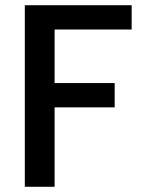

<svg xmlns="http://www.w3.org/2000/svg" viewBox="-20 -715 555 735"><path d="M484 -695V-602H189V-397H419V-304H189V0H75V-695Z"/></svg>

Font: A Bank Premium Med
Style: Regular
Weight: 500
Designer: Ninad Kale (Devanagari), Jonny Pinhorn (Latin), Htun Naung (Myanmar)
Foundry: Indian Type Foundry
Version: 4.004